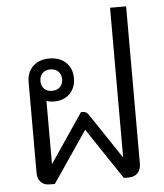

<svg xmlns="http://www.w3.org/2000/svg" viewBox="-54 -809 730 857"><g transform="rotate(-5 311.5 -381.0)"><path d="M543 -762V-56Q543 -31 528.5 -15.5Q514 0 490 0H466L313 -229L157 0H133Q109 0 94.5 -15Q80 -30 80 -55V-463Q80 -507 107.5 -533.5Q135 -560 181 -560Q227 -560 255 -533.5Q283 -507 283 -463Q283 -420 256.5 -393.5Q230 -367 186 -367Q165 -367 152 -373V-89L301 -309H311Q326 -309 336 -293L471 -91V-762ZM133 -463Q133 -441 146 -428Q159 -415 181 -415Q203 -415 216.5 -428Q230 -441 230 -463Q230 -485 216.5 -498Q203 -511 181 -511Q159 -511 146 -498Q133 -485 133 -463Z"/></g></svg>

Font: Stavian Regular
Style: Regular
Weight: 400
Version: Version 1.000; ttfautohint (v1.6)